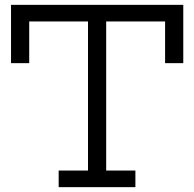

<svg xmlns="http://www.w3.org/2000/svg" viewBox="-20 -772 802 792"><path d="M736 -752V-511.5H661V-683.5H418V-68.5H538.5V0H222V-68.5H343V-683.5H100.5V-511.5H25.5V-752Z"/></svg>

Font: Hepta Slab
Style: Regular
Weight: 400
Designer: Michael LaGattuta
Foundry: Michael LaGattuta
Version: Version 1.100